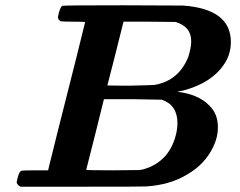

<svg xmlns="http://www.w3.org/2000/svg" viewBox="-20 -706 906 726"><path d="M162 -62Q162 -63 166 -79.5Q170 -96 179 -131.5Q188 -167 198 -208Q199 -210 268 -485L302 -623Q287 -624 258 -624Q215 -624 209 -626Q202 -629 199 -639Q199 -644 203 -659Q209 -681 216 -684Q222 -686 449 -686Q581 -685 671 -685Q694 -684 720 -679Q853 -654 853 -547Q853 -511 838 -481Q793 -395 670 -363Q666 -363 663 -362Q662 -362 659.5 -361.5Q657 -361 656 -360H654L652 -359Q652 -359 656 -358Q661 -358 665 -357Q744 -344 782 -295Q804 -267 804 -224Q804 -188 787 -152Q756 -86 689 -47Q624 -7 533 -1Q527 0 288 0H58Q48 -4 43 -15Q43 -20 47 -35Q53 -57 60 -60Q66 -62 113 -62ZM643 -623 545 -624H447L417 -504L386 -383Q414 -382 470 -382Q555 -384 565 -385Q656 -401 692 -491Q703 -526 703 -550Q703 -606 643 -623ZM592 -329Q591 -329 479 -331H373L340 -198L306 -64Q306 -62 406 -62L507 -63L519 -65Q570 -78 605 -116Q637 -153 648 -209Q651 -226 651 -240Q651 -309 592 -329Z"/></svg>

Font: KaTeX_Math
Style: Bold Italic
Weight: 700
Version: Version